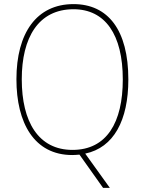

<svg xmlns="http://www.w3.org/2000/svg" viewBox="-20 -745 705 935"><path d="M605 -358C605 -599 506 -725 338 -725C158 -725 60 -584 60 -359C60 -147 146 10 332 10C343 10 354 9 367 8L482 170H515L395 3C534 -26 605 -159 605 -358ZM86 -359C86 -562 167 -700 338 -700C492 -700 578 -577 578 -358C578 -149 500 -15 333 -15C167 -15 86 -152 86 -359Z"/></svg>

Font: Noto Sans Georgian SemiCondensed Thin
Style: Regular
Weight: 100
Width: 4
Designer: Monotype Design Team, Akaki Razmadze
Foundry: Google LLC
Version: Version 2.005